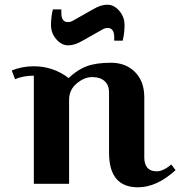

<svg xmlns="http://www.w3.org/2000/svg" viewBox="-20 -782 767 817"><path d="M124 -500Q206 -500 272 -450Q310 -486 350 -500.5Q390 -515 452.5 -515Q515 -515 554.5 -475.5Q594 -436 594 -368V-111Q594 -84 607 -68.5Q620 -53 647 -53Q674 -53 709 -82L727 -58Q647 15 567 15Q444 15 444 -132V-389Q444 -420 425 -437Q406 -454 372.5 -454Q339 -454 306.5 -427Q274 -400 274 -357V0H124V-460Q79 -460 44 -445L30 -482Q73 -500 124 -500ZM466 -609V-624Q466 -663 438 -663Q426 -663 415 -656L330 -608Q298 -589 270 -589Q242 -589 219.5 -615Q197 -641 197 -675.5Q197 -710 205 -742H241V-727Q241 -688 269 -688Q281 -688 292 -695L377 -743Q409 -762 437 -762Q465 -762 487.5 -736Q510 -710 510 -675.5Q510 -641 502 -609Z"/></svg>

Font: Croissant One
Style: Regular
Weight: 400
Designer: Eduardo Rodriguez Tunni
Foundry: Eduardo Rodriguez Tunni
Version: Version 1.001